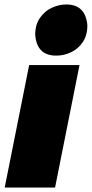

<svg xmlns="http://www.w3.org/2000/svg" viewBox="-20 -836 410 856"><path d="M230.5 -588Q144 -588 137 -681Q137 -726.5 158 -756Q179.5 -787 211.2 -801.5Q243 -816 275.5 -816Q361.5 -816 369.5 -723Q369.5 -678.5 349.2 -648.5Q329 -618.5 297.2 -603.2Q265.5 -588 230.5 -588ZM225.5 0H1L110 -546H334.5Z"/></svg>

Font: Argentum Sans Black
Style: Italic
Weight: 900
Italic angle: -11°
Designer: Julieta Ulanovsky (font), Cristiano Sobral (main changes and remaster)
Foundry: Julieta Ulanovsky (font), Cristiano Sobral (main changes and remaster)
Version: Version 2.007;June 15, 2022;FontCreator 14.0.0.2814 64-bit; 